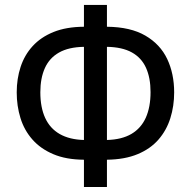

<svg xmlns="http://www.w3.org/2000/svg" viewBox="-20 -744 770 774"><path d="M411.1 -724.1V-636.2Q506.3 -635.3 566.2 -600.3Q626 -565.4 654.1 -506.1Q682.1 -446.8 682.1 -371.6Q682.1 -316.4 666.7 -267.6Q651.4 -218.8 618.9 -181.4Q586.4 -144 534.9 -122.6Q483.4 -101.1 411.1 -100.1V9.8H318.4V-100.1Q246.1 -100.6 194.6 -122.6Q143.1 -144.5 110.4 -181.9Q77.6 -219.2 62.5 -268.1Q47.4 -316.9 47.4 -371.6Q47.4 -426.3 63 -474.1Q78.6 -522 111.6 -558.1Q144.5 -594.2 195.8 -615Q247.1 -635.7 318.4 -636.2V-724.1ZM318.4 -555.2Q256.8 -554.2 218 -532.2Q179.2 -510.3 160.9 -469.5Q142.6 -428.7 142.6 -372.1Q142.6 -311 162.1 -268.6Q181.6 -226.1 220.9 -203.6Q260.3 -181.2 318.4 -179.7ZM411.1 -555.2V-179.7Q470.7 -181.2 509.8 -204.1Q548.8 -227.1 567.9 -269.8Q586.9 -312.5 586.9 -372.6Q586.9 -430.2 568.6 -470.7Q550.3 -511.2 511.5 -532.7Q472.7 -554.2 411.1 -555.2Z"/></svg>

Font: Open Sans SemiCondensed Medium
Style: Regular
Weight: 500
Width: 4
Designer: Monotype Design Team
Foundry: Monotype Imaging Inc.
Version: Version 3.000